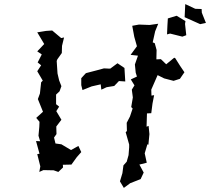

<svg xmlns="http://www.w3.org/2000/svg" viewBox="-20 -856 1040 938"><path d="M882 -772 958 -738 986 -744 966 -794 965 -812 934 -813 885 -836ZM156 -167 173 -105 162 -103 177 -43 172 -16 192 -25 242 -24 265 -16 288 -38 287 -51 329 -52 355 -88 377 -113 363 -143 327 -123 280 -151 251 -155 244 -184 256 -201 255 -238 280 -271 255 -313 269 -335 254 -347V-394L271 -410L280 -435L269 -463L261 -497L257 -558L260 -566L282 -597L283 -632L293 -673L279 -670L235 -707L205 -705L162 -698L196 -641L162 -605L184 -590L164 -551L181 -537L162 -508L189 -462L181 -454L175 -399L165 -372L190 -310L157 -280L173 -261L172 -236L168 -193L176 -166ZM377 -440 383 -416 428 -434 472 -444 475 -418 501 -430 538 -436 561 -460 592 -458 588 -524 554 -547 519 -521H508L488 -522L451 -512L401 -499L398 -497L377 -474ZM566 30 585 62 616 39 667 19 682 -13 661 -52 697 -61 687 -107 700 -151 705 -149 710 -201 706 -241 696 -237 698 -302 719 -303 725 -350 733 -391 720 -389 719 -418 750 -489 782 -473 828 -461 859 -471 881 -503 860 -534 836 -572 831 -574 792 -542 766 -567 744 -566 745 -612 736 -645 726 -649 738 -703 753 -740 711 -734 659 -736 626 -730 636 -676 649 -630 618 -588 654 -584 639 -541 643 -501 649 -482 619 -468 637 -439 624 -418 629 -380 621 -333 628 -326 615 -287 599 -256 600 -216 594 -210 611 -150V-136L608 -98L599 -66L583 -48L578 -10ZM796 -688 811 -692 871 -677 890 -684 884 -739 886 -753 843 -779 800 -766 798 -733Z"/></svg>

Font: チョークS
Style: Regular
Weight: 400
Designer: [Stick] Fontworks Inc.
Foundry: [Stick] Fontworks Inc.
Version: Version 1.200;FEAKit 1.0